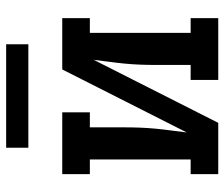

<svg xmlns="http://www.w3.org/2000/svg" viewBox="-74 -674 747 640"><g transform="rotate(-90 300.0 -353.5)"><path d="M40 0V-92H89V-428H40V-520H246V-428H196V-312Q196 -286 195 -260Q194 -234 191.5 -208Q189 -182 185.5 -156.5Q182 -131 179 -105L389 -520H560V-428H511V-92H560V0H354V-92H404V-208Q404 -234 405 -260Q406 -286 408.5 -312Q411 -338 414.5 -363.5Q418 -389 421 -415L211 0ZM473 -633H128V-707H473Z"/></g></svg>

Font: Iosevka Etoile Semibold
Style: Regular
Weight: 600
Designer: Belleve Invis
Foundry: Belleve Invis
Version: Version 22.1.2; ttfautohint (v1.8.4)